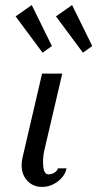

<svg xmlns="http://www.w3.org/2000/svg" viewBox="-20 -732 386 762"><path d="M42 0ZM287.1 -522.9ZM266.1 -711.9 346.2 -549.3 309.1 -522.9 202.1 -667ZM106 -711.9 186 -549.3 148.9 -522.9 42 -667ZM155.8 -134.8Q150.9 -113.3 150.9 -88.9Q150.9 -40 171.9 -40Q185.5 -40 196.5 -47.1Q207.5 -54.2 210 -64H244.1Q237.8 -33.2 209.2 -11.7Q180.7 9.8 147 9.8Q111.3 9.8 88.6 -14.4Q65.9 -38.6 65.9 -76.2Q65.9 -89.4 68.8 -104L147 -439.9H227.1Z"/></svg>

Font: Pfennig
Style: Italic
Weight: 500
Italic angle: -13°
Version: Version 20120410 ; ttfautohint (v0.8)